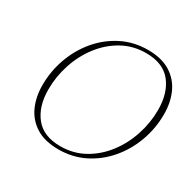

<svg xmlns="http://www.w3.org/2000/svg" viewBox="-152 -841 1021 1011"><g transform="rotate(30 359.0 -335.0)"><path d="M712.5 -428Q712.5 -343 684 -264.2Q655.5 -185.5 603.2 -123.8Q551 -62 479.5 -26Q408 10 322 10Q240 10 186.5 -23Q133 -56 107 -113Q81 -170 81 -242Q81 -327 109.5 -405.8Q138 -484.5 190.2 -546.2Q242.5 -608 314 -644Q385.5 -680 471.5 -680Q553.5 -680 607 -647Q660.5 -614 686.5 -557Q712.5 -500 712.5 -428ZM119.5 -238Q119.5 -135 169.8 -72.2Q220 -9.5 322.5 -9.5Q402 -9.5 466.8 -45.8Q531.5 -82 578 -142.8Q624.5 -203.5 649.2 -278.8Q674 -354 674 -432Q674 -535 624 -597.8Q574 -660.5 471 -660.5Q391.5 -660.5 326.8 -624.2Q262 -588 215.5 -527.2Q169 -466.5 144.2 -391.2Q119.5 -316 119.5 -238Z"/></g></svg>

Font: Newsreader 16pt ExtraLight
Style: Italic
Weight: 275
Italic angle: -17°
Designer: Hugues Gentile
Foundry: Production Type
Version: Version 1.003; ttfautohint (v1.8.3)